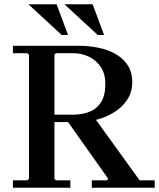

<svg xmlns="http://www.w3.org/2000/svg" viewBox="-20 -886 750 906"><path d="M413 0V-35H483L491 -42L292 -323H431L639 -35H710V0ZM354 -670Q399 -670 443.5 -661Q488 -652 524 -632Q560 -612 582 -579Q604 -546 604 -498Q604 -452 581 -416.5Q558 -381 520.5 -357.5Q483 -334 439 -322Q395 -310 354 -310H192L237 -355V-42L244 -35H312V0H41V-35H109L117 -42V-628L109 -635H41V-670ZM237 -300 192 -345H325Q367 -345 401 -358Q435 -371 456 -402.5Q477 -434 477 -490Q477 -538 455.5 -570Q434 -602 399.5 -618.5Q365 -635 325 -635H244L237 -628ZM441 -721 284 -866H417L471 -721ZM271 -721 114 -866H247L301 -721Z"/></svg>

Font: Brygada 1918 SemiBold
Style: Regular
Weight: 600
Designer: Mateusz Machalski | Borys Kosmynka | Przemek Hoffer
Foundry: NIEPODLEGLA 2018
Version: Version 3.006